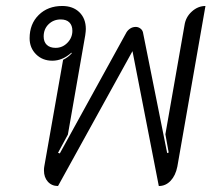

<svg xmlns="http://www.w3.org/2000/svg" viewBox="-20 -613 714 642"><path d="M127 -43Q127 -51 128 -56L191 -413Q209 -422 220 -435L219 -437Q189 -410 155 -410Q122 -410 100.5 -431.5Q79 -453 79 -485Q79 -533 109.5 -563Q140 -593 188 -593Q224 -593 245.5 -572Q267 -551 267 -516Q267 -509 265 -495L207 -163L174 -102L180 -100L403 -505Q408 -513 416 -518Q424 -523 434 -523Q442 -523 449 -518Q456 -513 458 -505L539 -101L544 -103L533 -164L597 -529Q601 -556 621.5 -574.5Q642 -593 667 -593L573 -56Q567 -26 550.5 -8.5Q534 9 511 9L423 -442L174 9Q153 9 140 -5.5Q127 -20 127 -43ZM222 -510Q222 -528 212 -538Q202 -548 183 -548Q159 -548 142.5 -532Q126 -516 126 -491Q126 -473 136.5 -463Q147 -453 166 -453Q189 -453 205.5 -470Q222 -487 222 -510Z"/></svg>

Font: K2D ExtraLight
Style: Italic
Weight: 275
Italic angle: -10°
Designer: Katatrad Aksorn Co.,Ltd.
Foundry: Cadson Demak Co.,Ltd.
Version: Version 1.000; ttfautohint (v1.6)